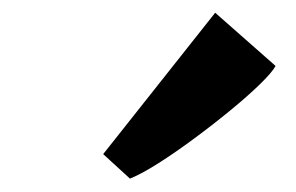

<svg xmlns="http://www.w3.org/2000/svg" viewBox="-20 -908 454 294"><path d="M138 -672 309.5 -888.5 402 -807Q396.5 -797 377.8 -778.8Q359 -760.5 332.5 -738.8Q306 -717 277.2 -695.8Q248.5 -674.5 222.5 -658Q196.5 -641.5 179 -634.5Z"/></svg>

Font: Merriweather Light 18pt Black
Style: Italic
Weight: 900
Italic angle: -7.8°
Version: Version 2.101